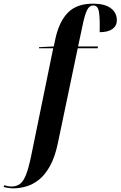

<svg xmlns="http://www.w3.org/2000/svg" viewBox="-156 -790 659 1050"><path d="M-82 240Q-96 240 -112 237.5Q-128 235 -136 232L-133 223Q-126 225 -115 227.5Q-104 230 -94 230Q-66 230 -47 216Q-28 202 -13.5 165Q1 128 15 60L135 -526H57L58 -532L138 -536L148 -583Q169 -675 217 -722.5Q265 -770 353 -770Q416 -770 449.5 -745.5Q483 -721 483 -679Q483 -649 459 -631.5Q435 -614 389 -614Q391 -691 385 -725.5Q379 -760 355 -760Q332 -760 319.5 -733.5Q307 -707 296 -653L271 -536H380L378 -526H269L160 -5Q144 71 116.5 119.5Q89 168 55.5 194Q22 220 -14 230Q-50 240 -82 240Z"/></svg>

Font: Noto Serif Display ExtraCondensed
Style: Bold Italic
Weight: 700
Width: 2
Italic angle: -12°
Designer: Monotype Design Team
Foundry: Monotype Imaging Inc.
Version: Version 2.009